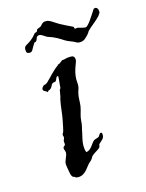

<svg xmlns="http://www.w3.org/2000/svg" viewBox="-91 -606 510 670"><g transform="rotate(-15 164.5 -270.5)"><path d="M228 -121C227 -121 226 -122 225 -122C218 -122 218 -114 213 -110C208 -107 199 -106 195 -103C183 -93 177 -72 158 -70C155 -78 154 -86 154 -94C154 -112 160 -129 162 -140C164 -154 169 -165 169 -180C170 -198 177 -212 180 -230C182 -245 181 -261 184 -274C186 -285 191 -292 191 -304C191 -310 190 -317 190 -324C190 -355 206 -382 206 -390C206 -403 200 -406 192 -406C174 -406 169 -402 165 -402C163 -402 162 -402 160 -402C159 -402 147 -391 144 -391C139 -391 142 -389 140 -388C121 -375 103 -353 89 -340C84 -335 78 -335 74 -333C69 -328 67 -324 67 -321C67 -313 82 -311 82 -307H83C85 -307 84 -311 85 -311C101 -315 99 -327 107 -333C110 -335 115 -334 118 -336C123 -340 124 -352 129 -352C130 -352 131 -352 132 -351C132 -337 129 -321 129 -311C128 -307 126 -306 125 -304C122 -291 122 -281 118 -271C113 -247 111 -215 107 -198C104 -186 103 -175 100 -165C99 -157 94 -154 94 -149C94 -146 96 -144 96 -140C96 -134 92 -133 92 -125C92 -123 93 -120 93 -117C93 -110 85 -110 85 -104C85 -98 89 -93 89 -87C89 -75 78 -61 78 -48C78 -47 80 -32 82 -22C85 -3 88 1 96 3C98 3 100 6 100 6C103 7 105 7 108 7C137 8 148 -24 162 -34C171 -41 171 -46 176 -52C185 -61 198 -65 206 -74C208 -76 208 -83 209 -85C216 -93 229 -99 229 -112C229 -115 229 -118 228 -121ZM329 -532C329 -542 324 -548 318 -548C316 -548 314 -547 312 -546C298 -524 278 -492 269 -491C263 -491 245 -496 242 -497C241 -497 240 -497 239 -497C237 -497 235 -496 232 -496C229 -496 230 -503 228 -504C212 -512 196 -519 184 -526C169 -534 154 -548 141 -548C127 -548 126 -543 118 -535C114 -532 107 -531 103 -528C102 -527 102 -523 100 -521C98 -519 95 -519 92 -518C86 -511 81 -504 70 -496C55 -484 45 -486 45 -470C45 -460 48 -456 57 -456C69 -456 68 -466 82 -486C83 -487 88 -487 89 -489C95 -495 92 -507 105 -507C115 -507 124 -495 136 -492C156 -486 173 -475 187 -466C198 -459 212 -456 220 -451C226 -447 231 -446 236 -446C253 -446 260 -458 263 -460C265 -461 274 -472 274 -474C284 -488 329 -516 329 -532Z"/></g></svg>

Font: Jim Nightshade
Style: Regular
Weight: 400
Designer: Astigmatic (AOETI)
Foundry: Astigmatic (AOETI)
Version: Version 1.000